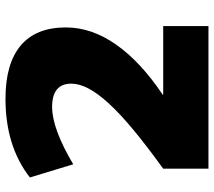

<svg xmlns="http://www.w3.org/2000/svg" viewBox="-60 -720 780 700"><g transform="rotate(-90 330.0 -370.0)"><path d="M65 -165Q148 -225 207 -274Q266 -323 303 -363.5Q340 -404 357.5 -437.5Q375 -471 375 -500Q375 -570 290 -570Q211 -570 81 -493L33 -651Q147 -740 320 -740Q448 -740 514 -684.5Q580 -629 580 -520Q580 -473 564.5 -427.5Q549 -382 518 -337.5Q487 -293 441.5 -250.5Q396 -208 335 -167V-165H585V0H65Z"/></g></svg>

Font: M PLUS 1 Black
Style: Regular
Weight: 900
Designer: Coji Morishita
Foundry: UNDERFOREST DESIGN
Version: Version 1.001